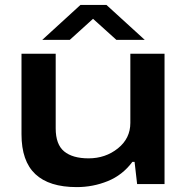

<svg xmlns="http://www.w3.org/2000/svg" viewBox="-20 -744 756 776"><path d="M150.9 -583 305.2 -724.1H410.2L564.9 -583H450.2L356 -668L262.2 -583ZM290 12.2Q178.7 12.2 122.8 -40.3Q66.9 -92.8 66.9 -201.2V-526.9H205.1V-225.1Q205.1 -160.2 239.3 -132.1Q273.4 -104 337.9 -104Q406.2 -104 456.5 -144.3Q506.8 -184.6 506.8 -247.1V-526.9H645V0H534.2L523.9 -89.8H515.1Q475.1 -36.1 415.5 -12Q356 12.2 290 12.2Z"/></svg>

Font: Archivo Expanded SemiBold
Style: Regular
Weight: 600
Width: 7
Designer: Hector Gatti
Foundry: Omnibus-Type
Version: Version 2.001